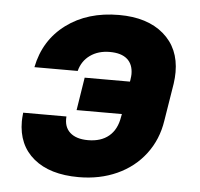

<svg xmlns="http://www.w3.org/2000/svg" viewBox="-45 -607 691 663"><g transform="rotate(5 300.0 -275.0)"><path d="M553 -380Q553 -361 550 -340L529 -210Q519 -144 481 -94Q443 -44 383.5 -17Q324 10 251 10Q151 10 95 -36.5Q39 -83 39 -165Q39 -175 41 -195H191Q188 -159 209.5 -139.5Q231 -120 272 -120Q317 -120 344.5 -143Q372 -166 379 -210L381 -220H224L242 -334H399L400 -340Q402 -354 402 -360Q402 -394 381.5 -412Q361 -430 321 -430Q281 -430 253 -410Q225 -390 216 -355H66Q85 -450 159 -505Q233 -560 342 -560Q440 -560 496.5 -511.5Q553 -463 553 -380Z"/></g></svg>

Font: JetBrains Mono Extra Bold
Style: Italic
Weight: 800
Italic angle: -9°
Monospace: yes
Designer: Philipp Nurullin, Konstantin Bulenkov
Foundry: JetBrains
Version: 2.002